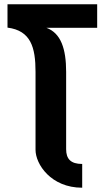

<svg xmlns="http://www.w3.org/2000/svg" viewBox="-20 -877 490 897"><path d="M364 0V-111C310 -111 289 -135 289 -180V-541C289 -648 265 -722 197 -747H434V-857H15V-748C124 -734 146 -656 146 -541V-177C146 -110 218 0 364 0Z"/></svg>

Font: Vanilla Cream Black
Style: Regular
Weight: 900
Designer: Jeremy Tribby, Jinavaṁso
Foundry: Tribby Type
Version: Version 1.422;Glyphs 3.1.2 (3151)